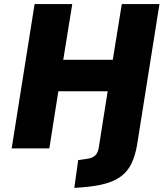

<svg xmlns="http://www.w3.org/2000/svg" viewBox="-20 -725 805 938"><path d="M343 193 362 57 405 51Q430 48 444.5 35Q459 22 463 -7L506 -279H265L221 0H37L149 -705H333L289 -433H531L575 -705H759L650 -19Q641 34 623.5 71.5Q606 109 575 133.5Q544 158 497 171.5Q450 185 383 190Z"/></svg>

Font: Nunito Sans 7pt SemiCondensed Black
Style: Italic
Weight: 900
Width: 4
Italic angle: -9°
Designer: Vernon Adams
Foundry: Vernon Adams
Version: Version 3.101;gftools[0.9.27]